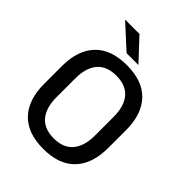

<svg xmlns="http://www.w3.org/2000/svg" viewBox="-236 -946 1078 1078"><g transform="rotate(45 303.5 -407.0)"><path d="M303.5 13Q178.5 13 113.8 -55Q49 -123 49 -249.5V-390Q49 -516 113.8 -584Q178.5 -652 303.5 -652Q428.5 -652 493.2 -584Q558 -516 558 -390V-249.5Q558 -123 493.2 -55Q428.5 13 303.5 13ZM303.5 -70.5Q379.5 -70.5 417.8 -116.2Q456 -162 456 -245.5V-394Q456 -478 417.8 -523.2Q379.5 -568.5 303.5 -568.5Q227.5 -568.5 189.2 -523.2Q151 -478 151 -394V-245.5Q151 -162 189.2 -116.2Q227.5 -70.5 303.5 -70.5ZM229.5 -825.5 347.5 -699V-698H254.5L117 -824V-825.5Z"/></g></svg>

Font: Anek Gurmukhi Medium Medium
Style: Regular
Weight: 500
Version: Version 1.003